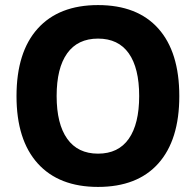

<svg xmlns="http://www.w3.org/2000/svg" viewBox="-20 -728 771 756"><path d="M366 8Q212 8 128.5 -84.5Q45 -177 45 -349.5Q45 -523 128.5 -615.5Q212 -708 366 -708Q521 -708 603.5 -615.5Q686 -523 686 -349.5Q686 -177 603.5 -84.5Q521 8 366 8ZM366 -123Q446 -123 487 -181.5Q528 -240 528 -350Q528 -460 487 -518Q446 -576 366 -576Q286 -576 244.5 -518Q203 -460 203 -350Q203 -240 244.7 -181.5Q286.4 -123 366 -123Z"/></svg>

Font: Asap
Style: Regular
Weight: 400
Designer: Pablo Cosgaya
Foundry: Omnibus-Type
Version: Version 3.001